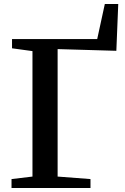

<svg xmlns="http://www.w3.org/2000/svg" viewBox="-20 -938 626 958"><path d="M37.5 0V-44.5L142 -57V-683L40 -697V-743H465L503 -918H570L560.5 -684.5L267.5 -693V-57L431.5 -44.5V0Z"/></svg>

Font: Merriweather 48pt SemiBold
Style: Regular
Weight: 600
Version: Version 2.100